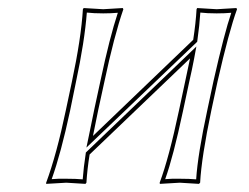

<svg xmlns="http://www.w3.org/2000/svg" viewBox="-20 -452 617 475"><path d="M238.3 -250 223.1 -180.2Q214.8 -140.6 210 -115.7L458 -353.5Q464.4 -395.5 466.3 -429.2L467.8 -432.1Q469.7 -432.1 516.1 -429.2Q516.1 -429.2 564.9 -432.1L566.4 -429.2Q546.4 -374.5 518.1 -250L502.9 -179.2Q478.5 -63 475.1 0L472.2 2.9Q470.2 2.9 424.8 0Q424.8 0 375.5 2.9L375 0Q397.9 -61 422.9 -179.2L438 -250Q445.3 -285.2 450.2 -307.6L201.7 -69.8Q195.8 -33.2 193.8 0L191.4 2.9Q189.5 2.9 144 0Q144 0 94.2 2.9V0Q120.1 -69.8 143.1 -180.2L157.7 -249Q180.7 -356.9 185.1 -429.2L187 -432.1Q189 -432.1 235.4 -429.2Q235.4 -429.2 283.7 -432.1L285.2 -429.2Q262.2 -362.8 238.3 -250ZM228.5 -252Q251.5 -360.4 271.5 -420.4Q254.4 -418.9 235.4 -418.9Q211.4 -418.9 194.8 -420.9Q189.5 -350.1 167.5 -247.1L153.3 -177.7Q130.9 -73.2 107.9 -8.8Q124.5 -10.3 144 -9.8Q168 -9.8 184.6 -8.3Q187 -39.6 191.9 -70.8L192.4 -74.7L465.8 -336.9L460 -305.7Q455.6 -282.2 447.8 -248L432.6 -176.8Q408.7 -64.5 388.7 -8.8Q405.8 -10.3 424.8 -9.8Q448.7 -9.8 465.3 -8.3Q469.2 -69.8 493.2 -181.2L508.3 -252Q535.2 -371.1 552.2 -420.4Q536.1 -418.9 516.1 -418.9Q492.2 -418.9 475.6 -420.9Q473.6 -389.2 468.3 -352.1L467.8 -348.6L193.8 -86.9L200.2 -117.7Q205.6 -143.6 213.4 -182.1Z"/></svg>

Font: Linux Biolinum Outline O
Style: Italic
Weight: 400
Italic angle: -12°
Designer: Philipp H. Poll
Foundry: Philipp H. Poll
Version: Version 0.6.2